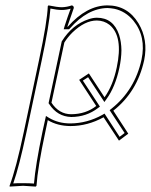

<svg xmlns="http://www.w3.org/2000/svg" viewBox="-20 -459 561 714"><path d="M68.4 32.2 125 -234.9Q155.8 -379.4 157.7 -436L160.2 -439Q193.4 -432.1 210 -432.1Q229 -432.6 247.1 -439Q254.9 -437 254.4 -429.2Q230.5 -360.4 230.5 -359.9H232.4Q301.8 -438.5 379.4 -439Q454.6 -439 495.1 -372.1Q531.7 -311 516.1 -234.9Q490.2 -117.2 401.4 -47.4L457 38.1L422.4 64L365.2 -22.9Q305.7 9.8 241.7 9.8Q193.4 9.3 157.7 -12.2L148.4 32.2Q120.1 165 115.7 231.9L112.8 234.9Q110.8 234.9 65.9 231.9L16.1 234.9L15.6 231.9Q39.6 168.5 68.4 32.2ZM219.2 -300.8 171.4 -77.1Q199.7 -34.2 245.1 -34.2Q299.3 -34.7 337.9 -64.9L274.4 -162.1L310.5 -186L368.7 -97.2Q399.9 -140.6 414.1 -208Q439 -324.2 387.2 -366.7Q367.2 -382.3 340.3 -382.8Q295.4 -382.8 249 -337.9Q231.4 -320.3 219.2 -300.8ZM78.1 34.2Q51.3 160.6 29.3 223.1Q45.9 221.7 65.9 222.2Q89.8 222.2 106.4 223.6Q111.8 156.2 138.2 29.8L150.9 -27.8L162.6 -20.5Q197.3 0 241.7 0Q304.2 -0.5 360.4 -31.7L368.7 -36.6L424.8 49.8L443.4 35.6L387.7 -49.3L395 -55.2Q481.4 -124 506.3 -237.3Q524.4 -323.2 475.6 -382.8Q446.3 -417.5 405.3 -426.3Q392.1 -428.7 379.4 -429.2Q305.2 -427.7 240.2 -353.5L236.8 -350.1H216.8L220.7 -363.3Q231.9 -397.9 242.7 -426.8Q225.6 -421.9 210 -421.9Q192.4 -421.9 167.5 -427.2Q163.1 -366.2 134.8 -232.9ZM209.5 -304.7 210.4 -306.2Q249 -367.7 310.1 -387.7Q326.2 -393.1 340.3 -393.1Q401.4 -393.1 422.9 -329.6Q431.2 -303.7 431.6 -272Q431.2 -240.7 423.8 -206.1Q408.7 -135.7 376.5 -91.3L368.2 -79.6L307.6 -171.9L288.1 -159.2L351.6 -62.5L344.2 -57.1Q301.8 -24.4 245.1 -23.9Q193.4 -25.4 163.1 -71.8L160.6 -75.2Z"/></svg>

Font: Linux Biolinum Outline O
Style: Italic
Weight: 400
Italic angle: -12°
Designer: Philipp H. Poll
Foundry: Philipp H. Poll
Version: Version 0.6.2